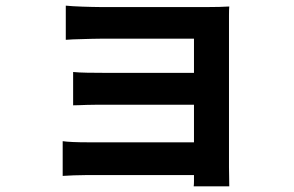

<svg xmlns="http://www.w3.org/2000/svg" viewBox="-20 -585 1040 680"><path d="M791 7Q791 19 791.5 40Q792 61 792 75H666Q667 68 667 57Q667 46 667 35H288Q267 35 241 36Q215 37 202 38V-85Q215 -83 238.5 -82Q262 -81 289 -81H667V-214H348Q334 -214 318.5 -214Q303 -214 288 -213.5Q273 -213 260.5 -212.5Q248 -212 239 -212V-330Q259 -328 289 -327.5Q319 -327 348 -327H667V-448H337Q323 -448 305.5 -447.5Q288 -447 270.5 -446.5Q253 -446 237.5 -445.5Q222 -445 213 -444V-565Q223 -564 238.5 -563Q254 -562 271 -561.5Q288 -561 305.5 -560.5Q323 -560 337 -560H715Q733 -560 756.5 -560.5Q780 -561 792 -562Q791 -552 791 -531.5Q791 -511 791 -495Z"/></svg>

Font: SpoqaHanSansJP-Bold
Style: Regular
Weight: 700
Designer: [Source Han Sans]
Ryoko NISHIZUKA  (kana & ideographs); Paul D. Hunt (Latin, Greek & Cyrillic); Wenlong ZHANG  (bopomofo
Foundry: Spoqa (http://bi.spoqa.com)
Version: Version 1.002.20150607